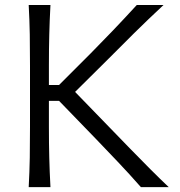

<svg xmlns="http://www.w3.org/2000/svg" viewBox="-20 -764 734 784"><path d="M97.2 0Q100.6 -62.5 101.6 -120.1Q102.5 -177.7 102.5 -246.6V-495.6Q102.5 -564.9 101.6 -622.8Q100.6 -680.7 97.2 -743.7H186Q182.6 -680.7 181.2 -622.8Q179.7 -564.9 179.7 -495.6V-417H221.2L351.1 -546.9Q397 -593.3 440.4 -638.7Q483.9 -684.1 538.6 -743.7H647.9Q584.5 -684.6 527.3 -628.2Q470.2 -571.8 414.6 -515.6L286.6 -388.7L429.2 -241.7Q466.3 -203.6 509 -159.4Q551.8 -115.2 593.5 -73.5Q635.3 -31.7 668.9 0H555.2Q506.3 -55.7 461.2 -103Q416 -150.4 372.1 -196.3L221.2 -352.1H179.7V-246.6Q179.7 -177.7 181.2 -120.1Q182.6 -62.5 186 0Z"/></svg>

Font: Pinar Regular
Style: Regular
Weight: 400
Designer: Amin Abedi
Version: Version 3.000